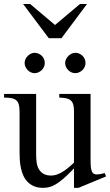

<svg xmlns="http://www.w3.org/2000/svg" viewBox="-20 -909 541 944"><path d="M365.7 14.6H343.8V-81.1Q315.4 -51.3 294.2 -32.7Q272.9 -14.2 255.6 -3.7Q238.3 6.8 223.1 10.7Q208 14.6 191.9 14.6Q166 14.6 147.2 6.6Q128.4 -1.5 115.5 -14.9Q102.5 -28.3 94.7 -45.9Q86.9 -63.5 82.8 -82.8Q78.6 -102.1 77.4 -122.1Q76.2 -142.1 76.2 -159.7V-359.9Q76.2 -381.8 72.3 -395.5Q68.4 -409.2 59.3 -416.5Q50.3 -423.8 35.6 -426.5Q21 -429.2 0 -429.2V-447.3H157.7V-147.9Q157.7 -128.9 160.2 -110.6Q162.6 -92.3 170.7 -77.9Q178.7 -63.5 193.4 -54.7Q208 -45.9 231.9 -45.9Q241.7 -45.9 253.2 -48.8Q264.6 -51.8 278.6 -59.1Q292.5 -66.4 308.6 -78.6Q324.7 -90.8 343.8 -109.4V-363.8Q343.8 -384.3 339.6 -396.7Q335.4 -409.2 326.7 -416.3Q317.9 -423.3 304.2 -426Q290.5 -428.7 271.5 -429.2V-447.3H425.3V-118.7Q425.3 -98.6 427 -85.7Q428.7 -72.8 432.4 -64.9Q436 -57.1 441.9 -54.2Q447.8 -51.3 455.6 -51.3Q462.4 -51.3 473.1 -53Q483.9 -54.7 494.6 -58.6L501.5 -41.5ZM200.2 -599.6Q200.2 -589.4 196.3 -580.3Q192.4 -571.3 185.3 -564.5Q178.2 -557.6 169.2 -553.5Q160.2 -549.3 149.9 -549.3Q140.1 -549.3 131.3 -553.5Q122.6 -557.6 115.7 -564.7Q108.9 -571.8 105 -580.8Q101.1 -589.8 101.1 -599.6Q101.1 -608.9 105.2 -617.9Q109.4 -627 116.2 -633.8Q123 -640.6 131.8 -645Q140.6 -649.4 149.9 -649.4Q160.2 -649.4 169.2 -645.5Q178.2 -641.6 185.3 -634.8Q192.4 -627.9 196.3 -618.9Q200.2 -609.9 200.2 -599.6ZM400.4 -599.6Q400.4 -589.4 396.5 -580.3Q392.6 -571.3 385.5 -564.5Q378.4 -557.6 369.4 -553.5Q360.4 -549.3 350.1 -549.3Q339.8 -549.3 330.8 -553.5Q321.8 -557.6 314.9 -564.7Q308.1 -571.8 304.2 -580.8Q300.3 -589.8 300.3 -599.6Q300.3 -608.9 304.7 -617.9Q309.1 -627 315.9 -633.8Q322.8 -640.6 331.8 -645Q340.8 -649.4 350.1 -649.4Q360.4 -649.4 369.4 -645.5Q378.4 -641.6 385.5 -634.8Q392.6 -627.9 396.5 -618.9Q400.4 -609.9 400.4 -599.6ZM282.2 -721.2H219.7L93.8 -889.2H128.4L250.5 -786.1L373 -889.2H407.7Z"/></svg>

Font: Doulos SIL
Style: Regular
Weight: 400
Designer: Walt Agee, Victor Gaultney, Peter Martin, Debbi Hosken
Foundry: SIL International
Version: Version 4.110; 2011; Maintenance release